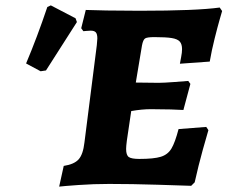

<svg xmlns="http://www.w3.org/2000/svg" viewBox="-20 -684 846 714"><path d="M498 -93Q552 -93 578 -101Q604 -109 617.5 -131.5Q631 -154 644 -204L747 -212L755 -200Q750 -184 734 -126.5Q718 -69 704 -6L691 7Q662 6 566 3Q470 0 386 0Q328 0 272 4Q216 8 200 10L217 -67Q256 -73 272.5 -91.5Q289 -110 294 -154L340 -516Q342 -536 342 -541Q342 -557 336.5 -563.5Q331 -570 317 -570Q309 -570 301 -569Q293 -568 290 -568L282 -579L299 -647Q319 -646 376.5 -645Q434 -644 499 -644Q711 -644 797 -656L806 -643Q804 -636 796.5 -610Q789 -584 778 -540Q767 -496 760 -455L649 -447Q650 -453 653.5 -471Q657 -489 657 -501Q657 -520 648.5 -529.5Q640 -539 618.5 -542.5Q597 -546 554 -546Q527 -546 519.5 -541Q512 -536 508 -515L485 -377L570 -376Q589 -376 628 -379Q667 -382 680 -383L688 -372L662 -275Q650 -276 615 -277Q580 -278 541 -278Q508 -278 468 -271L460 -217Q449 -149 449 -130Q449 -107 459 -100Q469 -93 498 -93ZM151 -422 131 -419 77 -448Q118 -545 156 -658L169 -664L261 -616L266 -602Z"/></svg>

Font: Alegreya SC ExtraBold
Style: Italic
Weight: 800
Italic angle: -7°
Designer: Juan Pablo del Peral
Foundry: Huerta Tipografica
Version: Version 2.007; ttfautohint (v1.6)